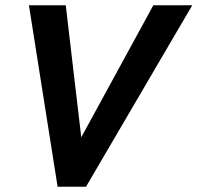

<svg xmlns="http://www.w3.org/2000/svg" viewBox="-20 -710 751 730"><path d="M90 -690H230L289 -188L563 -690H711L307 0H199Z"/></svg>

Font: Radio Canada SemiBold
Style: Italic
Weight: 600
Italic angle: -12°
Designer: Charles Daoud, Etienne Aubert Bonn, Alexandre Saumier Demers, Jacques Le Bailly
Foundry: Radio-Canada
Version: Version 2.104; ttfautohint (v1.8.4.7-5d5b);gftools[0.9.28.de